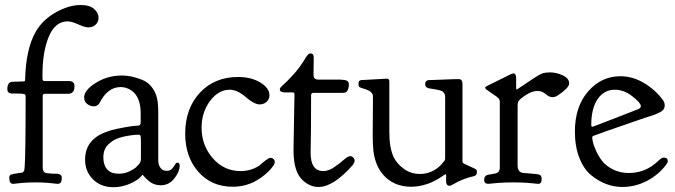

<svg xmlns="http://www.w3.org/2000/svg" viewBox="-20 -740 2738 779"><path d="M33.2 5.9Q17.6 5.9 17.6 -18.6Q17.6 -28.3 23.9 -31.2Q30.3 -34.2 51.8 -37.1Q60.5 -38.1 65.4 -39.1Q68.4 -39.1 70.8 -40Q73.2 -41 74.7 -43Q76.2 -44.9 77.1 -45.9Q78.1 -46.9 78.6 -49.8Q79.1 -52.7 79.1 -53.7Q79.1 -54.7 79.6 -58.6Q80.1 -62.5 80.1 -63.5Q84 -114.3 84 -349.6Q84 -356.4 78.1 -358.4Q72.3 -360.4 49.8 -360.4Q38.1 -360.4 31.2 -360.4Q9.8 -360.4 9.8 -377.9Q9.8 -408.2 31.2 -408.2Q43.9 -409.2 60.5 -409.2Q76.2 -409.2 79.1 -410.2Q82 -411.1 82 -418V-418.9Q85 -541 125 -611.3Q153.3 -660.2 206.5 -689.9Q259.8 -719.7 307.6 -719.7Q343.8 -719.7 361.8 -703.6Q379.9 -687.5 379.9 -668Q379.9 -652.3 368.7 -640.6Q357.4 -628.9 337.9 -628.9Q324.2 -628.9 297.4 -641.1Q270.5 -653.3 254.9 -653.3Q204.1 -653.3 178.2 -591.8Q152.3 -530.3 152.3 -435.5V-426.8Q152.3 -417 153.8 -414.1Q155.3 -411.1 162.1 -411.1H259.8Q282.2 -411.1 282.2 -390.6V-389.6Q282.2 -359.4 255.9 -359.4H162.1Q153.3 -359.4 153.3 -350.6V-64.5V-60.5Q153.3 -38.1 172.9 -37.1Q180.7 -36.1 190.4 -35.6Q200.2 -35.2 204.6 -35.2Q209 -35.2 214.4 -34.7Q219.7 -34.2 222.2 -32.7Q224.6 -31.2 227.1 -29.3Q229.5 -27.3 230 -23.9Q230.5 -20.5 230.5 -15.6Q230.5 5.9 213.9 5.9Q212.9 5.9 208 5.4Q203.1 4.9 194.8 3.9Q186.5 2.9 175.8 2Q165 1 151.4 0.5Q137.7 0 124 0Q110.4 0 96.2 0.5Q82 1 71.8 2Q61.5 2.9 52.7 3.9Q43.9 4.9 39.1 5.4Q34.2 5.9 33.2 5.9Z M321.3 -344.7Q321.3 -374 368.7 -403.8Q416 -433.6 474.6 -433.6Q493.2 -433.6 512.7 -429.7Q532.2 -425.8 557.1 -416Q582 -406.2 599.1 -382.3Q616.2 -358.4 620.1 -324.2Q622.1 -300.8 622.1 -288.1V-90.8Q622.1 -73.2 628.9 -62.5Q635.7 -51.8 642.6 -49.3Q649.4 -46.9 656.2 -46.9Q669.9 -46.9 677.7 -55.2Q685.5 -63.5 689.9 -71.8Q694.3 -80.1 700.2 -80.1Q709 -80.1 709 -67.4Q709 -43.9 687.5 -16.1Q666 11.7 631.8 11.7Q619.1 11.7 607.4 7.8Q595.7 3.9 587.9 -2.4Q580.1 -8.8 573.7 -14.6Q567.4 -20.5 563.5 -25.4L560.5 -29.3Q559.6 -29.3 559.6 -29.8Q559.6 -30.3 558.6 -30.3Q556.6 -30.3 555.7 -28.3Q554.7 -26.4 548.8 -20.5Q543 -14.6 532.2 -7.8Q488.3 19.5 439.5 19.5Q388.7 19.5 356.9 -12.7Q325.2 -44.9 325.2 -91.8V-92.8Q325.2 -149.4 367.2 -181.6Q381.8 -193.4 405.3 -202.6Q428.7 -211.9 451.7 -216.8Q474.6 -221.7 495.1 -225.1Q515.6 -228.5 529.3 -229.5L543 -230.5Q550.8 -232.4 550.8 -244.1V-280.3Q550.8 -332 527.3 -360.4Q502.9 -386.7 468.8 -386.7Q416 -386.7 382.8 -320.3Q374 -308.6 361.3 -308.6Q345.7 -308.6 333.5 -318.4Q321.3 -328.1 321.3 -344.7ZM462.9 -35.2Q485.4 -35.2 505.4 -44.9Q525.4 -54.7 533.2 -62.5Q541 -70.3 545.9 -76.2Q551.8 -84 551.8 -98.6V-123V-164.1Q551.8 -182.6 550.3 -188Q548.8 -193.4 542 -193.4Q517.6 -193.4 481 -185.5Q444.3 -177.7 422.9 -157.2Q399.4 -137.7 399.4 -102.5Q399.4 -65.4 419.9 -47.9Q433.6 -35.2 462.9 -35.2Z M923.8 17.6Q837.9 17.6 784.7 -43Q731.4 -103.5 731.4 -197.3Q731.4 -299.8 791 -363.8Q850.6 -427.7 946.3 -427.7Q999 -427.7 1036.1 -405.3Q1073.2 -382.8 1073.2 -353.5Q1073.2 -336.9 1061.5 -326.7Q1049.8 -316.4 1033.2 -316.4Q1011.7 -316.4 977.1 -346.2Q942.4 -376 912.1 -376Q866.2 -376 832 -330.1Q797.9 -284.2 797.9 -221.7Q797.9 -150.4 843.3 -98.1Q888.7 -45.9 956.1 -45.9Q982.4 -45.9 1004.4 -54.2Q1026.4 -62.5 1037.6 -72.8Q1048.8 -83 1060.1 -91.3Q1071.3 -99.6 1078.1 -99.6Q1085 -99.6 1089.8 -94.7Q1094.7 -89.8 1094.7 -83Q1094.7 -75.2 1088.9 -67.4Q1062.5 -31.2 1019.5 -6.8Q976.6 17.6 923.8 17.6Z M1135.7 -365.2Q1115.2 -365.2 1115.2 -377.9Q1115.2 -383.8 1129.4 -396Q1143.6 -408.2 1169.9 -437Q1196.3 -465.8 1219.7 -504.9Q1230.5 -523.4 1239.3 -523.4Q1252.9 -523.4 1252.9 -506.8Q1252.9 -500 1252.4 -471.7Q1252 -443.4 1252 -436.5Q1252 -417 1271.5 -417H1361.3Q1363.3 -417 1366.2 -416.5Q1369.1 -416 1370.1 -416Q1395.5 -416 1395.5 -397.5Q1395.5 -378.9 1386.7 -368.2Q1381.8 -363.3 1369.1 -363.3H1252Q1242.2 -363.3 1242.2 -353.5Q1242.2 -272.5 1241.7 -218.8Q1241.2 -165 1240.7 -146.5Q1240.2 -127.9 1240.2 -120.1Q1240.2 -45.9 1292 -45.9Q1312.5 -45.9 1335 -61Q1357.4 -76.2 1374.5 -91.3Q1391.6 -106.4 1400.4 -106.4Q1408.2 -106.4 1413.6 -100.6Q1418.9 -94.7 1418.9 -87.9Q1418.9 -82 1412.1 -71.3Q1333 18.6 1272.5 18.6Q1236.3 18.6 1206.5 -10.3Q1176.8 -39.1 1171.9 -102.5Q1170.9 -113.3 1170.9 -134.8Q1170.9 -159.2 1172.9 -253.4Q1174.8 -347.7 1174.8 -356.4Q1174.8 -365.2 1168 -365.2Z M1787.1 -33.2Q1786.1 -33.2 1778.8 -27.8Q1771.5 -22.5 1759.3 -15.1Q1747.1 -7.8 1731.4 -0.5Q1715.8 6.8 1693.4 12.2Q1670.9 17.6 1647.5 17.6Q1585.9 17.6 1544.9 -20.5Q1503.9 -58.6 1495.1 -127Q1492.2 -156.2 1492.2 -188.5Q1492.2 -207 1492.7 -274.9Q1493.2 -342.8 1493.2 -348.6Q1493.2 -367.2 1465.8 -377Q1460.9 -378.9 1450.7 -381.8Q1440.4 -384.8 1437.5 -387.7Q1434.6 -390.6 1434.6 -398.4V-401.4Q1434.6 -414.1 1445.3 -415Q1544.9 -420.9 1549.8 -420.9Q1559.6 -420.9 1559.6 -409.2V-204.1Q1559.6 -138.7 1578.1 -100.6Q1591.8 -74.2 1619.6 -54.2Q1647.5 -34.2 1683.6 -34.2Q1732.4 -34.2 1768.6 -70.3Q1770.5 -73.2 1773.9 -76.7Q1777.3 -80.1 1778.3 -81.5Q1779.3 -83 1781.2 -85Q1783.2 -86.9 1783.7 -88.4Q1784.2 -89.8 1785.2 -91.8Q1786.1 -93.8 1786.1 -95.2Q1786.1 -96.7 1786.1 -99.6V-345.7Q1786.1 -367.2 1766.6 -373Q1761.7 -375 1719.7 -381.8Q1705.1 -384.8 1705.1 -398.4Q1705.1 -413.1 1718.8 -415Q1751 -416 1776.9 -417Q1802.7 -418 1813 -418.5Q1823.2 -418.9 1830.6 -418.9Q1837.9 -418.9 1841.8 -418.9Q1856.4 -418.9 1856.4 -399.4V-85.9Q1856.4 -83 1856.9 -81.5Q1857.4 -80.1 1858.9 -78.6Q1860.4 -77.1 1862.3 -76.2Q1864.3 -75.2 1868.2 -73.2Q1872.1 -71.3 1877 -69.3Q1881.8 -67.4 1889.6 -63.5Q1897.5 -59.6 1906.2 -55.7Q1915 -51.8 1915 -43.9Q1915 -33.2 1910.6 -29.3Q1906.2 -25.4 1897.5 -23.9Q1888.7 -22.5 1865.2 -14.2Q1841.8 -5.9 1814.5 9.8Q1808.6 13.7 1803.7 13.7Q1790 13.7 1790 -5.9V-29.3Q1790 -33.2 1787.1 -33.2Z M2077.1 -377Q2078.1 -377 2098.6 -391.1Q2119.1 -405.3 2144.5 -421.9Q2169.9 -438.5 2181.6 -442.4Q2193.4 -446.3 2210.9 -446.3Q2238.3 -446.3 2263.7 -434.1Q2289.1 -421.9 2289.1 -402.3V-401.4Q2289.1 -395.5 2285.2 -389.6Q2281.2 -383.8 2278.3 -380.9Q2275.4 -377.9 2268.6 -372.1L2261.7 -366.2Q2260.7 -366.2 2251.5 -358.9Q2242.2 -351.6 2235.4 -348.6Q2228.5 -345.7 2220.7 -345.7Q2209 -345.7 2193.8 -358.4Q2178.7 -371.1 2161.1 -371.1Q2139.6 -371.1 2115.2 -355.5Q2090.8 -339.8 2084 -330.1Q2080.1 -324.2 2080.1 -311.5V-72.3V-68.4Q2080.1 -40 2104.5 -38.1Q2114.3 -37.1 2130.9 -36.1Q2161.1 -34.2 2169.4 -30.8Q2177.7 -27.3 2177.7 -13.7Q2177.7 5.9 2164.1 5.9Q2163.1 5.9 2157.7 5.4Q2152.3 4.9 2142.6 3.9Q2132.8 2.9 2121.1 2Q2109.4 1 2093.3 0.5Q2077.1 0 2062.5 0Q2046.9 0 2031.2 0.5Q2015.6 1 2003.4 2Q1991.2 2.9 1981.9 3.9Q1972.7 4.9 1967.3 5.4Q1961.9 5.9 1960.9 5.9Q1944.3 5.9 1944.3 -10.7Q1944.3 -19.5 1948.2 -23.9Q1952.1 -28.3 1956.1 -29.8Q1960 -31.2 1971.2 -32.7Q1982.4 -34.2 1989.3 -36.1Q2007.8 -40 2007.8 -59.6V-325.2Q2007.8 -331.1 2006.8 -334.5Q2005.9 -337.9 2001.5 -342.3Q1997.1 -346.7 1992.7 -349.6Q1988.3 -352.5 1975.6 -361.3Q1962.9 -370.1 1952.1 -377.9Q1949.2 -380.9 1948.2 -384.8Q1948.2 -388.7 1988.3 -407.2Q2024.4 -424.8 2053.7 -439.5Q2054.7 -439.5 2056.6 -440.4Q2060.5 -442.4 2062.5 -442.4Q2074.2 -442.4 2074.2 -421.9V-381.8Q2074.2 -377 2077.1 -377Z M2312.5 -206.1Q2312.5 -307.6 2366.2 -369.1Q2419.9 -430.7 2497.1 -430.7Q2546.9 -430.7 2592.8 -403.3Q2638.7 -376 2668.9 -335Q2676.8 -325.2 2676.8 -313.5V-311.5Q2676.8 -302.7 2671.9 -295.9Q2667 -289.1 2656.2 -283.7Q2645.5 -278.3 2637.7 -275.4Q2629.9 -272.5 2614.7 -267.6Q2599.6 -262.7 2595.7 -261.7Q2391.6 -191.4 2386.7 -188.5Q2382.8 -186.5 2382.8 -182.6Q2382.8 -176.8 2385.7 -163.1Q2388.7 -149.4 2398.9 -127Q2409.2 -104.5 2424.3 -85.4Q2439.5 -66.4 2467.8 -52.2Q2496.1 -38.1 2531.2 -38.1Q2599.6 -38.1 2650.4 -86.9Q2664.1 -100.6 2672.9 -100.6Q2689.5 -100.6 2689.5 -85.9Q2689.5 -80.1 2681.6 -70.3Q2650.4 -29.3 2603.5 -5.4Q2556.6 18.6 2504.9 18.6Q2471.7 18.6 2439.9 6.8Q2408.2 -4.9 2378.4 -29.3Q2348.6 -53.7 2330.6 -99.6Q2312.5 -145.5 2312.5 -206.1ZM2580.1 -309.6Q2580.1 -322.3 2545.9 -349.1Q2511.7 -376 2474.6 -376Q2430.7 -376 2404.8 -337.9Q2378.9 -299.8 2378.9 -233.4Q2378.9 -225.6 2383.8 -225.6Q2385.7 -225.6 2477.1 -261.2Q2568.4 -296.9 2571.3 -297.9Q2580.1 -302.7 2580.1 -309.6Z"/></svg>

Font: Goudy Bookletter 1911
Style: Regular
Weight: 400
Version: Version 2010.07.03